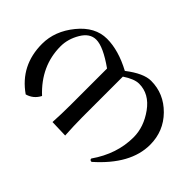

<svg xmlns="http://www.w3.org/2000/svg" viewBox="-108 -987 1308 1308"><g transform="rotate(45 546.0 -333.0)"><path d="M466.8 -518.6Q343.8 -606 275.9 -606Q214.8 -606 175.3 -539.1Q135.7 -472.2 135.7 -401.9Q135.7 -212.9 286.1 -73.2Q257.8 -18.1 199.7 -2Q34.7 -117.2 34.7 -324.7Q34.7 -447.3 122.3 -554.7Q210 -662.1 323.7 -662.1Q435.1 -662.1 564 -592.8Q666.5 -671.9 738.3 -671.9Q861.8 -671.9 951.9 -580.6Q1042 -489.3 1042 -358.4Q1042 -170.4 841.8 5.9Q824.2 5.9 824.2 -8.8Q926.3 -154.8 926.3 -314.9Q926.3 -415 859.4 -507.6Q792.5 -600.1 694.8 -600.1Q648.4 -600.1 582 -555.7V-165.5Q582.5 -80.1 587.9 5.9L461.9 2Q466.8 -83 466.8 -168Z"/></g></svg>

Font: Balgruf
Style: Regular
Weight: 500
Designer: Paul James MIller
Foundry: High-Logic / Made with FontCreator
Version: Version 1.201;March 28, 2021;FontCreator 13.0.0.2683 64-bit